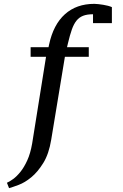

<svg xmlns="http://www.w3.org/2000/svg" viewBox="-20 -770 640 997"><path d="M219 -475H139V-525H232L235 -539Q257 -642 317 -696Q377 -750 470 -750Q479 -750 491.5 -748.5Q504 -747 516.5 -745Q529 -743 540.5 -740Q552 -737 561 -733V-650H463V-696Q432 -696 411.5 -688Q391 -680 377 -662.5Q363 -645 353 -616.5Q343 -588 333 -546L328 -525H441V-475H317L246 -45Q234 29 205 76Q176 123 142.5 150.5Q109 178 77 190Q45 202 27 207L16 179Q30 173 48.5 159.5Q67 146 86 122.5Q105 99 121.5 63Q138 27 147 -25Z"/></svg>

Font: PT Serif Caption
Style: Regular
Weight: 400
Designer: A.Korolkova, O.Umpeleva, V.Yefimov
Foundry: ParaType Ltd
Version: Version 1.000W OFL